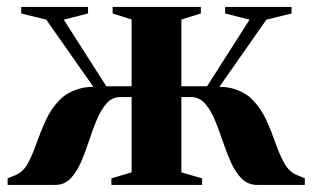

<svg xmlns="http://www.w3.org/2000/svg" viewBox="-20 -522 883 542"><path d="M1.5 0V-18.5L23.5 -27.5Q45.5 -36.5 58.8 -61.2Q72 -86 83.2 -118Q94.5 -150 109 -182Q123.5 -214 147 -238.5Q170.5 -263 208.5 -272.8Q246.5 -282.5 305 -269L272 -236.5L110.5 -466.5L40 -484V-502.5H228.5V-484L160 -466.5L280 -278.5H351.5V-467L298 -484V-502.5H547V-484L492 -467V-278.5H564.5L684.5 -466.5L615.5 -484V-502.5H803V-484L732 -466.5L571 -236.5L538 -269Q596.5 -282.5 634.2 -272.8Q672 -263 695 -238.2Q718 -213.5 732.5 -181.5Q747 -149.5 758 -117.5Q769 -85.5 782.8 -61Q796.5 -36.5 819 -27.5L840.5 -18.5V0H706.5Q680 0 662.2 -17.8Q644.5 -35.5 631.8 -64Q619 -92.5 608.5 -124.2Q598 -156 586.2 -184Q574.5 -212 558.5 -230Q542.5 -248 518.5 -248H492V-35.5L550.5 -18.5V0H294.5V-18.5L351.5 -35.5V-248H320Q296.5 -248 280.8 -230Q265 -212 253.2 -184Q241.5 -156 231.2 -124.2Q221 -92.5 208.5 -64Q196 -35.5 178.8 -17.8Q161.5 0 135.5 0Z"/></svg>

Font: Merriweather 144pt
Style: Bold
Weight: 700
Version: Version 2.100